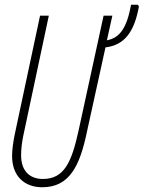

<svg xmlns="http://www.w3.org/2000/svg" viewBox="-20 -780 606 810"><path d="M158 10C274 10 317 -81 347 -225L425 -580C505 -590 546 -644 566 -752L562 -760H533C515 -663 486 -620 431 -610L454 -714H417L311 -227C282 -96 251 -25 161 -25C106 -25 69 -58 69 -125C69 -148 72 -179 79 -211L186 -714H149L42 -212C35 -178 31 -146 31 -122C31 -36 84 10 158 10Z"/></svg>

Font: Noto Sans ExtraCondensed ExtraLight
Style: Italic
Weight: 200
Width: 2
Italic angle: -12°
Designer: Monotype Design Team
Foundry: Monotype Imaging Inc.
Version: Version 2.013